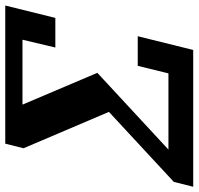

<svg xmlns="http://www.w3.org/2000/svg" viewBox="-58 -706 738 713"><g transform="rotate(-90 310.5 -349.0)"><path d="M-8 -72 252 -313 117 -630 134 -698H647L601 -512H491L520 -634H279L397 -356L112 -92H395L423 -206H533L482 0H-26Z"/></g></svg>

Font: IBM Plex Serif
Style: Bold Italic
Weight: 700
Italic angle: -14°
Designer: Mike Abbink, Paul van der Laan, Pieter van Rosmalen
Foundry: Bold Monday
Version: Version 3.001